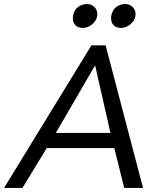

<svg xmlns="http://www.w3.org/2000/svg" viewBox="-72 -929 769 949"><path d="M493 -197 542 0H635L450 -705H380L-52 0H39L159 -197ZM398 -606 474 -272H204ZM289 -851Q288 -847 288 -839Q288 -817 301 -804Q314 -791 337 -791Q364 -791 386.5 -811.5Q409 -832 409 -859Q409 -880 394.5 -894.5Q380 -909 358 -909Q334 -909 314.5 -895Q295 -881 289 -851ZM478 -851Q477 -847 477 -839Q477 -817 490 -804Q503 -791 526 -791Q553 -791 575.5 -811.5Q598 -832 598 -859Q598 -880 583.5 -894.5Q569 -909 547 -909Q523 -909 503.5 -895Q484 -881 478 -851Z"/></svg>

Font: Geom Light
Style: Italic
Weight: 300
Italic angle: -10°
Version: Version 1.102